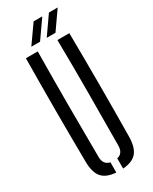

<svg xmlns="http://www.w3.org/2000/svg" viewBox="-244 -1012 857 1074"><g transform="rotate(-30 185.0 -475.0)"><path d="M44.5 -131.5Q40.5 -465.5 44.5 -800H121Q119 -633 119 -459.5Q119 -286 120.5 -119Q120.5 -68.5 163 -59.5V6.5Q100 2 72.5 -30.5Q45 -63 44.5 -131.5ZM207 6.5V-59.5Q248 -68.5 248 -119Q249.5 -286 250 -459.5Q250.5 -633 248 -800H325Q329 -465.5 325 -131.5Q324 -63 296.5 -30.5Q269 2 207 6.5ZM103 -840.5 185 -957H241L159.5 -840.5ZM202.5 -840.5 284 -957H340.5L259 -840.5Z"/></g></svg>

Font: Big Shoulders Stencil Display Medium
Style: Regular
Weight: 500
Designer: Patric King
Foundry: XO Type Co
Version: Version 1.000